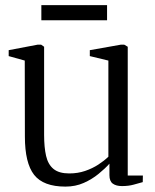

<svg xmlns="http://www.w3.org/2000/svg" viewBox="-20 -698 589 729"><path d="M443 8.5Q421 8.5 408.2 -0.8Q395.5 -10 395.5 -33V-76.5Q379 -58 354.2 -37.8Q329.5 -17.5 298 -3.5Q266.5 10.5 228.5 10.5Q144.5 10.5 109.5 -34.2Q74.5 -79 74.5 -179.5L74 -468L13 -485V-507.5L123.5 -528.5H136L147.5 -520.5V-186Q147.5 -138.5 155 -106Q162.5 -73.5 183.2 -56.5Q204 -39.5 243 -39.5Q275.5 -39.5 303.2 -49Q331 -58.5 353.2 -73Q375.5 -87.5 391.5 -103V-468L321 -485V-507.5L439.5 -528.5H451.5L465 -520.5V-31.5H522.5L522 -6.5Q506 -2 487 3.2Q468 8.5 443 8.5ZM386.5 -678.5V-621H137V-678.5Z"/></svg>

Font: Merriweather 96pt Light
Style: Regular
Weight: 300
Version: Version 2.100